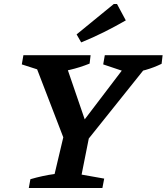

<svg xmlns="http://www.w3.org/2000/svg" viewBox="-20 -940 833 960"><path d="M317 -200 155 -621 162 -654H297L416 -307H376L640 -654H725L722 -620L386 -200ZM124 0 132 -44Q163 -53 193 -59.5Q223 -66 253 -70L307 -298H434L388 -67L501 -47L492 0ZM226 -574 89 -618 97 -664H433L428 -622Q378 -602 328 -590.5Q278 -579 226 -574ZM627 -574 496 -618 504 -664H793L788 -621Q749 -602 708.5 -590.5Q668 -579 627 -574ZM386 -728 363 -768 549 -920H565L609 -838Q555 -807 500 -779.5Q445 -752 386 -728Z"/></svg>

Font: Piazzolla Thin
Style: Bold Italic
Weight: 700
Italic angle: -11.3°
Version: Version 2.005